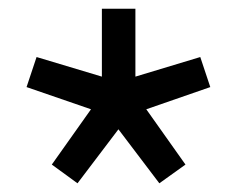

<svg xmlns="http://www.w3.org/2000/svg" viewBox="-20 -710 544 441"><path d="M41 -510 64 -579 214 -534V-690H291V-534L440 -579L463 -510L316 -459L406 -332L346 -289L252 -413L158 -289L99 -332L189 -459Z"/></svg>

Font: Oxanium ExtraLight Medium
Style: Regular
Weight: 500
Version: Version 2.000